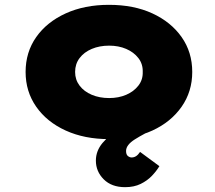

<svg xmlns="http://www.w3.org/2000/svg" viewBox="-20 -566 890 795"><path d="M498 209Q442 209 409.5 176.5Q377 144 377 99Q377 59 404.5 26Q432 -7 483.5 -38Q535 -69 605 -101L632 -39Q575 -12 538.5 11Q502 34 502 59Q502 74 509.5 80Q517 86 525 86Q535 86 543.5 80.5Q552 75 560 63L640 122Q628 142 609 162Q590 182 562.5 195.5Q535 209 498 209ZM431 10Q330 10 252 -25.5Q174 -61 130 -124Q86 -187 86 -268Q86 -350 130 -412.5Q174 -475 252 -510.5Q330 -546 431 -546Q534 -546 611 -510.5Q688 -475 732 -412.5Q776 -350 776 -268Q776 -187 732 -124Q688 -61 611 -25.5Q534 10 431 10ZM432 -160Q471 -160 502.5 -173.5Q534 -187 553 -211.5Q572 -236 571 -268Q572 -301 553 -325.5Q534 -350 502.5 -363.5Q471 -377 432 -377Q392 -377 360 -363.5Q328 -350 309.5 -325.5Q291 -301 291 -268Q291 -236 309.5 -211.5Q328 -187 360 -173.5Q392 -160 432 -160Z"/></svg>

Font: Lexend Giga Black
Style: Regular
Weight: 900
Designer: Bonnie Shaver-Troup, Thomas Jockin
Foundry: Lexend
Version: Version 1.007